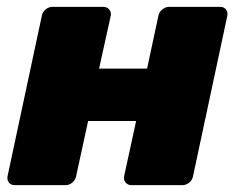

<svg xmlns="http://www.w3.org/2000/svg" viewBox="-20 -540 690 560"><path d="M23 0Q12 0 6 -7.5Q0 -15 2 -26L102 -494Q104 -505 113 -512.5Q122 -520 133 -520H281Q292 -520 298.5 -512.5Q305 -505 303 -494L269 -340H409L442 -494Q444 -505 453.5 -512.5Q463 -520 473 -520H622Q633 -520 639 -512.5Q645 -505 643 -494L543 -26Q541 -15 532 -7.5Q523 0 512 0H363Q353 0 346.5 -7.5Q340 -15 342 -26L377 -187H237L202 -26Q200 -15 191 -7.5Q182 0 171 0Z"/></svg>

Font: Rubik Light ExtraBold
Style: Italic
Weight: 800
Italic angle: -12°
Version: Version 2.104